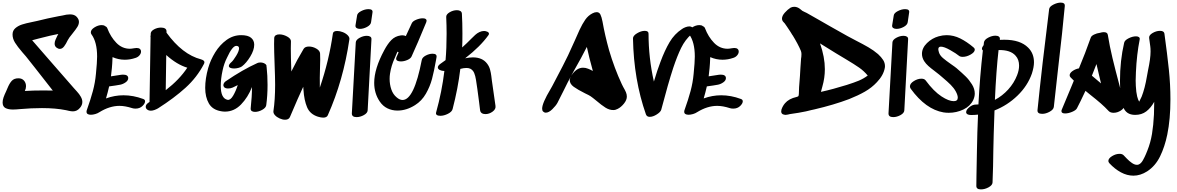

<svg xmlns="http://www.w3.org/2000/svg" viewBox="-24 -898 9006 1469"><path d="M606 -118Q606 -94 588 -73Q566 -46 534 -46Q520 -46 503 -50Q486 -54 481 -55Q402 -71 297 -71Q216 -71 125 -63Q117 -62 102 -61Q87 -60 75 -60Q39 -60 17.5 -71.5Q-4 -83 -4 -114Q-4 -132 3 -152.5Q10 -173 24 -202L33 -223Q48 -260 66 -279.5Q84 -299 117 -299Q144 -299 159.5 -281.5Q175 -264 175 -238Q175 -220 166 -202Q229 -206 309 -206Q356 -206 380 -205Q288 -321 243 -380L174 -467Q158 -487 147 -498Q110 -541 91 -571.5Q72 -602 72 -634Q72 -664 93.5 -682.5Q115 -701 144.5 -710.5Q174 -720 219 -729L261 -738Q340 -758 424 -774Q431 -775 452 -779Q486 -788 512 -788Q545 -788 562 -770Q580 -751 580 -731Q580 -712 568.5 -693Q557 -674 532 -643Q502 -607 494 -590Q481 -562 466.5 -543Q452 -524 434 -524Q421 -524 408 -534Q394 -545 394 -564Q394 -578 400.5 -593.5Q407 -609 413.5 -622Q420 -635 422 -638Q371 -629 271 -603Q259 -599 222 -590L342 -452Q496 -277 541 -224Q546 -218 564.5 -198Q583 -178 594.5 -157.5Q606 -137 606 -118Z M1086 -123Q1086 -107 1067 -88Q1046 -67 1013 -67Q997 -67 986 -71Q933 -88 890 -88Q815 -88 737 -40Q724 -31 705.5 -25.5Q687 -20 671 -20Q656 -20 647 -25.5Q638 -31 638 -43Q638 -50 640 -55Q669 -136 686.5 -201Q704 -266 710 -333Q719 -423 719 -465Q719 -576 676 -635Q671 -641 671 -651Q671 -671 699 -688.5Q727 -706 754 -706Q772 -706 780 -698Q793 -693 797 -682Q822 -616 866 -570.5Q910 -525 970 -525Q981 -525 1003 -529Q1017 -531 1021 -531Q1038 -531 1046.5 -523.5Q1055 -516 1055 -503Q1055 -489 1043.5 -475Q1032 -461 1013 -455Q972 -441 931 -441Q882 -441 837 -461Q835 -405 832 -377L825 -314Q864 -321 903 -326L917 -327Q957 -327 957 -300Q957 -282 937 -268Q917 -254 896 -250Q865 -244 811 -237Q800 -188 787 -145Q853 -169 921 -169Q996 -169 1071 -141Q1086 -136 1086 -123Z M1409 -380Q1329 -404 1248 -477Q1246 -386 1244 -208Q1349 -289 1409 -380ZM1540 -422Q1540 -415 1536 -408Q1483 -306 1396 -227Q1309 -148 1185 -69Q1173 -62 1158 -56.5Q1143 -51 1129 -51Q1114 -51 1103 -59Q1091 -68 1091 -81Q1091 -98 1110 -111Q1112 -112 1114 -114Q1116 -116 1120 -118L1124 -366Q1126 -447 1128 -613Q1127 -615 1127 -620Q1127 -622 1129 -630V-641Q1130 -660 1155 -673.5Q1180 -687 1208 -687Q1227 -687 1238.5 -680Q1250 -673 1250 -658V-648Q1371 -481 1514 -444Q1529 -439 1533 -435Q1540 -430 1540 -422Z M2016 -384Q2023 -321 2023 -248Q2023 -167 2013 -93Q2010 -73 1982 -57.5Q1954 -42 1927 -42Q1911 -42 1902 -48.5Q1893 -55 1894 -69Q1904 -161 1904 -232Q1873 -153 1820 -98.5Q1767 -44 1697 -44Q1682 -44 1667 -47Q1602 -58 1574 -106.5Q1546 -155 1546 -226Q1546 -296 1569 -378Q1587 -440 1622.5 -497.5Q1658 -555 1709 -592Q1760 -629 1821 -629Q1873 -629 1897 -609Q1921 -589 1921 -556Q1921 -515 1891 -465.5Q1861 -416 1827 -390Q1817 -383 1800 -378.5Q1783 -374 1767 -374Q1749 -374 1738 -379Q1727 -384 1727 -393Q1727 -406 1747 -423Q1760 -434 1782.5 -470.5Q1805 -507 1805 -528Q1805 -547 1784 -547Q1754 -547 1713 -457Q1690 -412 1679 -359Q1665 -295 1665 -241Q1665 -144 1718 -134Q1739 -131 1759.5 -165.5Q1780 -200 1795 -247Q1782 -240 1756 -228Q1740 -221 1721 -221Q1701 -221 1691 -231Q1685 -239 1685 -246Q1685 -255 1690.5 -263.5Q1696 -272 1704 -277Q1831 -364 1946 -416Q1955 -420 1968 -420Q1988 -420 2003 -410.5Q2018 -401 2015 -387Q2016 -386 2016 -384Z M2556 -661Q2576 -661 2599 -652Q2622 -643 2637 -627.5Q2652 -612 2649 -596Q2603 -283 2484 -16Q2476 2 2449 2Q2432 2 2409 -5Q2348 -24 2325.5 -77.5Q2303 -131 2298 -209L2296 -234Q2260 -158 2194 -2Q2185 18 2157 18Q2137 18 2115 8Q2093 -2 2079.5 -17Q2066 -32 2068 -48Q2081 -134 2081 -249Q2081 -302 2077 -406Q2073 -510 2073 -561L2074 -607Q2075 -621 2085.5 -628Q2096 -635 2113 -635Q2143 -635 2173 -618.5Q2203 -602 2202 -581L2201 -528Q2201 -469 2205 -351Q2248 -439 2299 -524Q2310 -542 2340 -542Q2369 -542 2396.5 -526Q2424 -510 2425 -488Q2426 -473 2426 -442Q2426 -415 2424 -361Q2422 -294 2423 -261V-228Q2493 -432 2523 -642Q2526 -661 2556 -661Z M2783 -624Q2799 -624 2809 -617.5Q2819 -611 2818 -597L2789 -54Q2788 -33 2760 -17.5Q2732 -2 2704 -2Q2667 -2 2668 -31L2698 -573Q2699 -593 2727 -608.5Q2755 -624 2783 -624ZM2729 -677Q2756 -677 2784 -692Q2812 -707 2815 -728Q2823 -778 2826 -803Q2830 -828 2795 -828Q2768 -828 2739 -813Q2710 -798 2708 -779L2696 -705Q2694 -691 2703.5 -684Q2713 -677 2729 -677Z M3286 -487Q3320 -487 3316 -461L3312 -438Q3297 -353 3281.5 -294.5Q3266 -236 3234.5 -181Q3203 -126 3152 -94Q3086 -52 3017 -52Q2976 -52 2940.5 -69Q2905 -86 2881 -122Q2839 -184 2839 -264Q2839 -372 2916 -514Q2942 -563 2970.5 -592Q2999 -621 3042 -627Q3046 -628 3053 -628Q3069 -628 3081 -622Q3111 -688 3127 -721Q3134 -736 3160.5 -747Q3187 -758 3210 -758Q3240 -758 3240 -739Q3240 -735 3237 -727Q3168 -559 3125 -466Q3118 -450 3092.5 -439Q3067 -428 3043 -428Q3027 -428 3017 -433Q3007 -438 3007 -449Q3007 -456 3011 -464L3026 -498Q3021 -499 3017 -503L2997 -456Q2969 -395 2960 -334Q2957 -315 2957 -295Q2957 -252 2970 -214Q2983 -176 3011 -153Q3034 -133 3056 -133Q3144 -133 3203 -439Q3207 -459 3233.5 -473Q3260 -487 3286 -487Z M3742 -263Q3759 -138 3767 -88Q3771 -63 3745 -44Q3719 -25 3690 -25Q3673 -25 3662 -32.5Q3651 -40 3649 -56L3641 -121Q3627 -231 3618 -286Q3613 -318 3604 -339.5Q3595 -361 3575 -372Q3562 -378 3545 -378Q3524 -378 3498 -371Q3480 -221 3439 -64Q3434 -43 3403.5 -27.5Q3373 -12 3345 -12Q3327 -12 3318 -18.5Q3309 -25 3313 -39Q3357 -197 3376 -355Q3356 -355 3341 -362.5Q3326 -370 3326 -382Q3326 -396 3346 -410L3385 -438Q3393 -527 3393 -640Q3393 -704 3390 -768Q3389 -788 3416 -804Q3443 -820 3472 -820Q3488 -820 3498.5 -813.5Q3509 -807 3510 -793Q3514 -725 3514 -642Q3514 -570 3512 -535Q3548 -567 3582 -602L3612 -631Q3626 -644 3644 -652.5Q3662 -661 3680 -661Q3691 -661 3704 -655.5Q3717 -650 3717 -640Q3717 -634 3713 -629Q3652 -543 3535 -452Q3568 -459 3594 -459Q3667 -459 3703 -411Q3719 -390 3725.5 -365.5Q3732 -341 3735 -317Q3738 -293 3739 -284Z M4512 -355Q4482 -463 4466 -539Q4427 -461 4363 -349Q4358 -338 4346 -318Q4386 -380 4437 -380Q4457 -380 4476 -372Q4492 -366 4512 -355ZM4733 -255 4744 -233Q4758 -209 4765 -192.5Q4772 -176 4772 -159Q4772 -133 4750 -105.5Q4728 -78 4702 -65Q4686 -56 4668 -56Q4638 -56 4608.5 -74.5Q4579 -93 4538 -128Q4509 -152 4494 -162Q4484 -169 4452 -184Q4396 -212 4365.5 -234Q4335 -256 4335 -286Q4335 -294 4342 -310Q4323 -276 4289 -206Q4247 -121 4241 -111Q4229 -89 4202 -62.5Q4175 -36 4152 -36Q4140 -36 4131 -45Q4124 -52 4124 -67Q4124 -109 4188 -216Q4192 -224 4201 -239L4223 -281Q4291 -409 4322 -474Q4340 -512 4374 -588L4410 -669Q4432 -716 4454 -747.5Q4476 -779 4509 -796Q4526 -805 4541 -805Q4561 -805 4570 -786.5Q4579 -768 4586 -732Q4604 -629 4636 -514Q4677 -375 4733 -255Z M5251 -696Q5262 -696 5271 -690Q5283 -682 5283 -668Q5283 -651 5267 -637Q5218 -594 5187.5 -531.5Q5157 -469 5127 -379Q5088 -260 5035 -58Q5030 -41 5001 -22.5Q4972 -4 4947 -4Q4925 -4 4918 -23Q4825 -288 4819 -603Q4818 -624 4849.5 -643Q4881 -662 4909 -662Q4938 -662 4938 -640Q4938 -455 4979 -274Q5005 -362 5029 -424Q5062 -513 5099 -575.5Q5136 -638 5194 -676Q5205 -684 5221 -690Q5237 -696 5251 -696Z M5659 -123Q5659 -107 5640 -88Q5619 -67 5586 -67Q5570 -67 5559 -71Q5506 -88 5463 -88Q5388 -88 5310 -40Q5297 -31 5278.5 -25.5Q5260 -20 5244 -20Q5229 -20 5220 -25.5Q5211 -31 5211 -43Q5211 -50 5213 -55Q5242 -136 5259.5 -201Q5277 -266 5283 -333Q5292 -423 5292 -465Q5292 -576 5249 -635Q5244 -641 5244 -651Q5244 -671 5272 -688.5Q5300 -706 5327 -706Q5345 -706 5353 -698Q5366 -693 5370 -682Q5395 -616 5439 -570.5Q5483 -525 5543 -525Q5554 -525 5576 -529Q5590 -531 5594 -531Q5611 -531 5619.5 -523.5Q5628 -516 5628 -503Q5628 -489 5616.5 -475Q5605 -461 5586 -455Q5545 -441 5504 -441Q5455 -441 5410 -461Q5408 -405 5405 -377L5398 -314Q5437 -321 5476 -326L5490 -327Q5530 -327 5530 -300Q5530 -282 5510 -268Q5490 -254 5469 -250Q5438 -244 5384 -237Q5373 -188 5360 -145Q5426 -169 5494 -169Q5569 -169 5644 -141Q5659 -136 5659 -123Z M6052 -846Q6073 -846 6091 -834Q6098 -829 6104 -824Q6110 -819 6115 -815Q6121 -811 6131 -807Q6141 -803 6148 -799Q6178 -783 6236 -749L6325 -698Q6402 -654 6460 -622L6524 -588Q6581 -559 6620.5 -536Q6660 -513 6694 -484Q6719 -461 6733 -439Q6747 -417 6747 -391L6746 -380Q6736 -322 6685 -269Q6646 -227 6593.5 -197Q6541 -167 6473 -140Q6357 -96 6207 -61Q6191 -57 6184 -56L6143 -46L6085 -35Q6058 -30 6019 -25Q6015 -24 6004.5 -21.5Q5994 -19 5986 -19Q5982 -19 5974 -21Q5953 -25 5953 -46Q5953 -60 5962.5 -78.5Q5972 -97 5982 -108Q6012 -143 6070 -156Q6082 -159 6084.5 -162.5Q6087 -166 6088 -179Q6088 -197 6090 -233Q6098 -328 6100 -378Q6104 -426 6105 -450Q6106 -455 6107 -463.5Q6108 -472 6108 -484Q6108 -497 6104 -508Q6083 -559 6037 -634Q6037 -633 6038.5 -631.5Q6040 -630 6041 -626Q6028 -649 5998 -693Q5994 -698 5989 -706Q5984 -714 5980 -719Q5977 -722 5972 -727.5Q5967 -733 5964 -737Q5959 -747 5959 -755Q5959 -777 5980.5 -801Q6002 -825 6024 -839Q6037 -846 6052 -846ZM6257 -195Q6348 -215 6454 -248Q6511 -266 6547 -281Q6583 -296 6615 -320Q6586 -355 6549.5 -380.5Q6513 -406 6446 -446L6371 -491L6250 -566Q6287 -461 6287 -369Q6287 -302 6268 -236Z M6889 -624Q6905 -624 6915 -617.5Q6925 -611 6924 -597L6895 -54Q6894 -33 6866 -17.5Q6838 -2 6810 -2Q6773 -2 6774 -31L6804 -573Q6805 -593 6833 -608.5Q6861 -624 6889 -624ZM6835 -677Q6862 -677 6890 -692Q6918 -707 6921 -728Q6929 -778 6932 -803Q6936 -828 6901 -828Q6874 -828 6845 -813Q6816 -798 6814 -779L6802 -705Q6800 -691 6809.5 -684Q6819 -677 6835 -677Z M7175 -541Q7155 -541 7155 -521Q7155 -514 7160 -497Q7167 -474 7191 -453.5Q7215 -433 7254 -406Q7286 -384 7295 -376Q7339 -338 7365 -312.5Q7391 -287 7412.5 -252.5Q7434 -218 7434 -182Q7434 -158 7422 -132Q7399 -85 7346.5 -60Q7294 -35 7235 -35Q7215 -35 7195 -38Q7059 -61 6944 -219Q6938 -228 6938 -237Q6938 -259 6967.5 -277.5Q6997 -296 7026 -296Q7048 -296 7058 -283Q7120 -199 7180 -160Q7235 -124 7273 -124Q7304 -124 7304 -151Q7304 -170 7289 -198Q7274 -225 7250 -249Q7226 -273 7189 -304L7162 -327Q7158 -331 7125 -356Q7098 -376 7079 -393Q7060 -410 7047 -430Q7030 -457 7030 -486Q7030 -531 7068.5 -568.5Q7107 -606 7157 -620Q7189 -629 7218 -629Q7272 -629 7322.5 -604Q7373 -579 7425 -535Q7434 -528 7434 -518Q7434 -499 7403 -481Q7372 -463 7342 -463Q7322 -463 7312 -472Q7293 -488 7246.5 -514.5Q7200 -541 7175 -541Z M7773 -396Q7773 -442 7747 -471Q7708 -517 7616 -515Q7598 -357 7588 -134Q7645 -164 7690 -213.5Q7735 -263 7758 -323Q7773 -361 7773 -396ZM7660 -594Q7782 -594 7842 -534Q7887 -490 7887 -421Q7887 -385 7871 -335Q7838 -241 7761 -166.5Q7684 -92 7585 -53Q7581 49 7579 125.5Q7577 202 7576 253Q7575 375 7570 498Q7569 519 7540 535Q7511 551 7481 551Q7446 551 7446 525L7447 445Q7448 406 7450.5 257Q7453 108 7459 -21Q7432 -18 7406 -18Q7387 -18 7377.5 -24Q7368 -30 7368 -40Q7368 -58 7392.5 -78Q7417 -98 7442 -98Q7456 -98 7462 -99Q7473 -314 7496 -512Q7489 -516 7489 -525Q7489 -537 7502 -553Q7502 -559 7504 -573Q7507 -594 7536 -609.5Q7565 -625 7592 -625Q7609 -625 7618.5 -618Q7628 -611 7626 -597V-593Q7637 -594 7660 -594Z M8092 -878Q8124 -878 8123 -854Q8107 -675 8070 -360Q8046 -145 8039 -81Q8037 -60 8007.5 -43.5Q7978 -27 7950 -27Q7911 -27 7914 -56Q7949 -400 8003 -828Q8005 -847 8035 -862.5Q8065 -878 8092 -878Z M8338 -339 8330 -319 8400 -260 8393 -289Q8386 -317 8365 -408ZM8540 -249Q8569 -139 8578 -103Q8579 -100 8579 -94Q8579 -70 8552 -52.5Q8525 -35 8496 -35Q8472 -35 8459 -48Q8430 -79 8398 -107Q8366 -135 8314 -176L8281 -203Q8239 -113 8216 -70Q8209 -55 8179.5 -42.5Q8150 -30 8125 -30Q8097 -30 8097 -48Q8097 -53 8100 -60Q8130 -134 8171 -230L8192 -281Q8167 -306 8167 -306Q8160 -313 8160 -322Q8160 -339 8182 -354.5Q8204 -370 8231 -375Q8279 -490 8321 -609Q8325 -623 8346.5 -633.5Q8368 -644 8392 -647Q8409 -652 8421 -652Q8449 -652 8452 -631Q8466 -544 8487.5 -454.5Q8509 -365 8540 -249Z M8851 -662Q8882 -662 8885 -641Q8907 -481 8919 -366Q8931 -251 8931 -138Q8931 14 8907 131Q8888 224 8852 298Q8816 372 8753 413Q8701 446 8648 446Q8599 446 8552 420.5Q8505 395 8464 351Q8456 341 8456 334Q8456 314 8484.5 296.5Q8513 279 8542 279Q8562 279 8573 290Q8578 295 8597 315Q8616 335 8636.5 349Q8657 363 8674 363Q8683 363 8687 361Q8706 354 8720.5 328Q8735 302 8744 280Q8753 258 8755 253Q8779 193 8790 126.5Q8801 60 8805 -22Q8807 -86 8807 -119Q8781 -72 8746 -45.5Q8711 -19 8661 -19Q8590 -19 8568.5 -82.5Q8547 -146 8546 -238L8545 -278Q8545 -434 8577 -571Q8581 -590 8611 -605Q8641 -620 8668 -620Q8682 -620 8690 -614Q8698 -608 8696 -597Q8673 -481 8667 -346Q8665 -304 8665 -281Q8665 -243 8670 -196Q8676 -154 8684 -136L8692 -120Q8699 -133 8711 -159Q8736 -223 8751 -313L8760 -362Q8779 -451 8779 -503Q8779 -529 8777 -542L8768 -608Q8766 -629 8794.5 -645.5Q8823 -662 8851 -662Z"/></svg>

Font: Sedgwick Ave Display
Style: Regular
Weight: 400
Designer: Kevin Burke, Pedro Vergani
Foundry: Google, Inc.
Version: Version 1.000